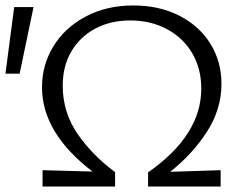

<svg xmlns="http://www.w3.org/2000/svg" viewBox="-30 -684 890 704"><path d="M594 -54 779 -60V0H513V-52Q708 -188 708 -359Q708 -432 675 -488.5Q642 -545 582.5 -577Q523 -609 448 -609Q375 -609 319 -579Q263 -549 231.5 -495Q200 -441 200 -370Q200 -272 254.5 -193Q309 -114 392 -53V0H126V-60L309 -55Q124 -197 124 -364Q124 -446 166 -514.5Q208 -583 284.5 -623.5Q361 -664 459 -664Q554 -664 627.5 -626.5Q701 -589 741.5 -523.5Q782 -458 782 -377Q782 -284 729.5 -202Q677 -120 594 -54ZM-10 -414 22 -658H93L42 -414Z"/></svg>

Font: Ysabeau
Style: Regular
Weight: 400
Designer: Christian Thalmann (Catharsis Fonts)
Version: Version 0.003